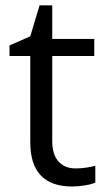

<svg xmlns="http://www.w3.org/2000/svg" viewBox="-20 -679 393 709"><path d="M258.8 -57.1Q280.3 -57.1 300.3 -60.3Q320.3 -63.5 332 -66.9V-4.9Q318.8 1.5 293.2 5.6Q267.6 9.8 247.1 9.8Q91.8 9.8 91.8 -153.8V-472.2H15.1V-511.2L91.8 -544.9L126 -659.2H172.9V-535.2H328.1V-472.2H172.9V-157.2Q172.9 -108.9 195.8 -83Q218.8 -57.1 258.8 -57.1Z"/></svg>

Font: f04920746
Style: Regular
Weight: 400
Foundry: Ascender Corporation
Version: Version 1.10